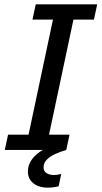

<svg xmlns="http://www.w3.org/2000/svg" viewBox="-20 -688 466 881"><path d="M2 0 17 -70H111L223 -598H129L144 -668H426L411 -598H317L205 -70H299L284 0Q253 9 229.5 20.5Q206 32 193 46.5Q180 61 180 80Q180 99 194.5 107Q209 115 227 115Q237 115 245.5 113.5Q254 112 261 110L249 167Q236 170 223.5 171.5Q211 173 199 173Q173 173 152.5 164.5Q132 156 120 139.5Q108 123 108 99Q108 68 127.5 42Q147 16 177 0Z"/></svg>

Font: Atkinson Hyperlegible Next
Style: Italic
Weight: 400
Italic angle: -12°
Designer: Elliott Scott, Megan Eiswerth, Linus Boman, Theodore Petrosky, Letters from Sweden
Foundry: Applied Design Works, Letters from Sweden
Version: Version 2.001